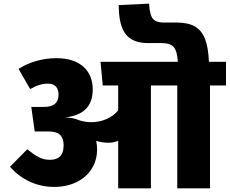

<svg xmlns="http://www.w3.org/2000/svg" viewBox="-20 -1036 1263 1056"><path d="M1223 -566H1135V0H955V-566H810V0H630V-262Q606 -251 577 -251Q545 -251 509 -261Q514 -238 514 -215Q514 -155 484.5 -108Q455 -61 401 -34.5Q347 -8 277 -8Q206 -8 143.5 -37Q81 -66 35 -119L130 -215Q160 -190 189.5 -173.5Q219 -157 255 -157Q330 -157 330 -237Q330 -275 310.5 -294Q291 -313 247 -313H171L152 -448H223Q302 -448 302 -515Q302 -545 287 -560.5Q272 -576 243 -576Q197 -576 146 -546L82 -657Q123 -684 177.5 -700Q232 -716 290 -716Q385 -716 437.5 -670Q490 -624 490 -543Q490 -406 337 -390Q380 -390 414 -375Q449 -364 481 -364Q526 -364 565.5 -381Q605 -398 630 -429V-566H545L533 -696H958Q955 -755 935.5 -777Q916 -799 870 -799H794Q709 -799 671 -848.5Q633 -898 633 -1008L800 -1016Q803 -955 820.5 -933.5Q838 -912 879 -912H952Q1015 -912 1052.5 -890Q1090 -868 1108 -821Q1126 -774 1129 -696H1223Z"/></svg>

Font: FiraGO Heavy
Style: Regular
Weight: 900
Designer: bBox Type
Foundry: bBox Type GmbH
Version: Version 1.001